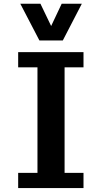

<svg xmlns="http://www.w3.org/2000/svg" viewBox="-20 -984 535 1006"><path d="M75.2 1.5V-78.1H176.3V-631.3H75.2V-710.9H417.5V-631.3H318.4V-78.1H417.5V1.5ZM186.5 -772 86.4 -964.4H191.9L248 -847.7L303.2 -964.4H408.7L309.1 -772Z"/></svg>

Font: Comme SemiBold
Style: Regular
Weight: 600
Version: Version 1.000;gftools[0.9.27]